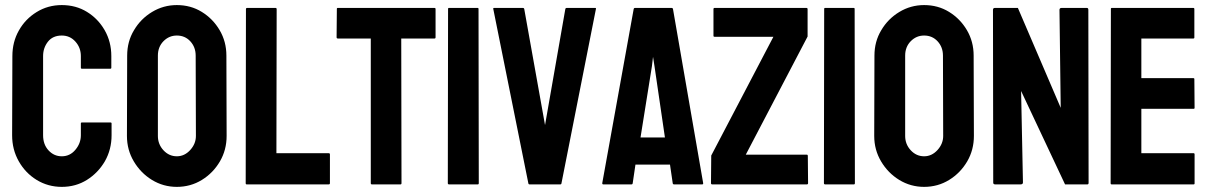

<svg xmlns="http://www.w3.org/2000/svg" viewBox="-20 -727 4779 757"><path d="M223.6 9.8Q169.4 9.8 124.5 -17.6Q80.1 -44.9 54 -91.1Q27.8 -137.2 27.8 -193.8L28.8 -505.9Q28.8 -561.5 54.2 -606.4Q79.6 -651.9 124.3 -679.4Q168.9 -707 223.6 -707Q279.3 -707 322.8 -680.2Q366.7 -653.3 392.8 -607.7Q418.9 -562 418.9 -505.9V-460Q418.9 -456.1 415 -456.1H302.7Q298.8 -456.1 298.8 -460V-505.9Q298.8 -539.1 277.3 -563Q255.9 -586.9 223.6 -586.9Q188 -586.9 168.9 -562.5Q149.9 -538.1 149.9 -505.9V-193.8Q149.9 -157.2 171.4 -134Q192.9 -110.8 223.6 -110.8Q255.9 -110.8 277.3 -136.5Q298.8 -162.1 298.8 -193.8V-240.2Q298.8 -244.1 302.7 -244.1H416Q419.9 -244.1 419.9 -240.2V-193.8Q419.9 -137.7 393.6 -91.3Q366.7 -45.4 322.8 -17.8Q278.8 9.8 223.6 9.8Z M677.2 9.8Q624 9.8 579.1 -17.6Q534.7 -44.9 507.6 -90.6Q480.5 -136.2 480.5 -190.9L481.4 -507.8Q481.4 -563.5 508.3 -607.9Q534.7 -652.8 579.6 -679.9Q624.5 -707 677.2 -707Q731.9 -707 775.4 -680.2Q819.3 -653.3 845.9 -608.2Q872.6 -563 872.6 -507.8L873.5 -190.9Q873.5 -136.2 847.2 -90.8Q820.3 -44.9 775.9 -17.6Q731.4 9.8 677.2 9.8ZM677.2 -110.8Q707.5 -110.8 730 -135.5Q752.4 -160.2 752.4 -190.9L751.5 -507.8Q751.5 -541 730.5 -564Q709.5 -586.9 677.2 -586.9Q646.5 -586.9 624.5 -564.5Q602.5 -542 602.5 -507.8V-190.9Q602.5 -158.2 624.5 -134.5Q646.5 -110.8 677.2 -110.8Z M1275.9 0H952.6Q948.7 0 948.7 -4.9L949.7 -690.9Q949.7 -695.8 954.6 -695.8H1065.9Q1070.8 -695.8 1070.8 -690.9L1069.8 -123H1275.9Q1280.8 -123 1280.8 -118.2V-4.9Q1280.8 0 1275.9 0Z M1559.1 0H1446.3Q1441.9 0 1441.9 -4.9V-575.2H1312Q1307.1 -575.2 1307.1 -580.1L1308.1 -691.9Q1308.1 -695.8 1312 -695.8H1691.9Q1697.3 -695.8 1697.3 -691.9V-580.1Q1697.3 -575.2 1693.4 -575.2H1562L1563 -4.9Q1563 0 1559.1 0Z M1863.8 0H1750.5Q1745.6 0 1745.6 -4.9L1746.6 -691.9Q1746.6 -695.8 1750.5 -695.8H1862.8Q1866.7 -695.8 1866.7 -691.9L1867.7 -4.9Q1867.7 0 1863.8 0Z M2189 0H2067.9Q2063.5 0 2063 -4.9L1924.8 -691.9Q1923.8 -695.8 1928.7 -695.8H2042Q2045.9 -695.8 2046.9 -691.9L2128.9 -233.9L2209 -691.9Q2210 -695.8 2213.9 -695.8H2325.7Q2331.1 -695.8 2329.6 -691.9L2193.8 -4.9Q2193.4 0 2189 0Z M2354.5 -4.9 2478.5 -691.9Q2479.5 -695.8 2483.4 -695.8H2628.4Q2632.3 -695.8 2633.3 -691.9L2752.4 -4.9Q2752.9 0 2748.5 0H2637.7Q2632.8 0 2632.3 -4.9L2621.6 -78.1H2485.4L2474.6 -4.9Q2474.1 0 2469.7 0H2358.4Q2354.5 0 2354.5 -4.9ZM2550.3 -465.8 2505.4 -185.1H2601.6L2560.5 -465.8L2554.7 -502.9Z M3161.1 0H2788.1Q2783.2 0 2783.2 -4.9L2784.2 -113.8L3029.3 -582H2797.4Q2793 -582 2793 -585.9V-690.9Q2793 -695.8 2797.4 -695.8H3159.2Q3164.1 -695.8 3164.1 -690.9V-583L2920.4 -117.2H3161.1Q3165 -117.2 3165 -111.8L3166 -4.9Q3166 0 3161.1 0Z M3346.7 0H3233.4Q3228.5 0 3228.5 -4.9L3229.5 -691.9Q3229.5 -695.8 3233.4 -695.8H3345.7Q3349.6 -695.8 3349.6 -691.9L3350.6 -4.9Q3350.6 0 3346.7 0Z M3623.5 9.8Q3570.3 9.8 3525.4 -17.6Q3481 -44.9 3453.9 -90.6Q3426.8 -136.2 3426.8 -190.9L3427.7 -507.8Q3427.7 -563.5 3454.6 -607.9Q3481 -652.8 3525.9 -679.9Q3570.8 -707 3623.5 -707Q3678.2 -707 3721.7 -680.2Q3765.6 -653.3 3792.2 -608.2Q3818.8 -563 3818.8 -507.8L3819.8 -190.9Q3819.8 -136.2 3793.5 -90.8Q3766.6 -44.9 3722.2 -17.6Q3677.7 9.8 3623.5 9.8ZM3623.5 -110.8Q3653.8 -110.8 3676.3 -135.5Q3698.7 -160.2 3698.7 -190.9L3697.8 -507.8Q3697.8 -541 3676.8 -564Q3655.8 -586.9 3623.5 -586.9Q3592.8 -586.9 3570.8 -564.5Q3548.8 -542 3548.8 -507.8V-190.9Q3548.8 -158.2 3570.8 -134.5Q3592.8 -110.8 3623.5 -110.8Z M4003.9 0H3903.8Q3896 0 3896 -6.8L3895 -688Q3895 -695.8 3902.8 -695.8H3993.2L4162.1 -301.8L4157.2 -688Q4157.2 -695.8 4166 -695.8H4265.1Q4271 -695.8 4271 -688L4272 -5.9Q4272 0 4267.1 0H4179.2L4005.9 -368.2L4013.2 -7.8Q4013.2 0 4003.9 0Z M4686 0H4362.8Q4358.9 0 4358.9 -4.9L4359.9 -691.9Q4359.9 -695.8 4363.8 -695.8H4685.1Q4689 -695.8 4689 -690.9V-579.1Q4689 -575.2 4685.1 -575.2H4480V-418.9H4685.1Q4689 -418.9 4689 -415L4689.9 -301.8Q4689.9 -297.9 4686 -297.9H4480V-123H4686Q4689.9 -123 4689.9 -118.2V-3.9Q4689.9 0 4686 0Z"/></svg>

Font: Koulen
Style: Regular
Weight: 400
Designer: Danh Hong
Version: Version 8.000; ttfautohint (v1.8.3)